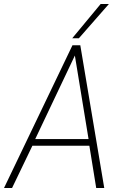

<svg xmlns="http://www.w3.org/2000/svg" viewBox="-47 -934 598 954"><path d="M-27 0 313 -709H352L471 0H431L397 -210H114L13 0ZM128 -243H393L325 -658ZM312 -744 453 -914H494L345 -744Z"/></svg>

Font: Georama ExtraCondensed Thin ExtraLight
Style: Italic
Weight: 250
Italic angle: -9°
Version: Version 1.001